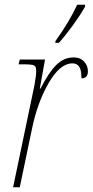

<svg xmlns="http://www.w3.org/2000/svg" viewBox="-20 -786 389 806"><path d="M125 -430Q132 -470 132 -487Q132 -500 128.5 -506Q125 -512 114 -514Q103 -516 79 -516H58L63 -536H169L147 -414H150Q184 -481 216 -513Q248 -545 289 -545Q317 -545 333 -527.5Q349 -510 349 -487Q349 -457 322 -457Q322 -492 312.5 -506Q303 -520 284 -520Q232 -520 184.5 -438Q137 -356 114 -244L63 0H35ZM213 -614Q270 -693 304 -766H337V-758Q318 -724 286.5 -680.5Q255 -637 227 -606H212Z"/></svg>

Font: Noto Serif NarrowThin
Style: Italic
Weight: 250
Width: 4
Italic angle: -12°
Designer: Monotype Design Team
Foundry: Monotype Imaging Inc.
Version: Version 1.001